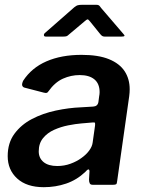

<svg xmlns="http://www.w3.org/2000/svg" viewBox="-20 -768 598 798"><path d="M334 -53Q299 -20 255 -5Q211 10 162 10Q91 10 51.5 -26Q12 -62 12 -119Q12 -174 40 -212Q68 -250 113 -273.5Q158 -297 212 -308.5Q266 -320 317 -322L367 -325Q386 -326 389 -344L392 -367Q393 -372 393.5 -376.5Q394 -381 394 -385Q394 -420 372.5 -438Q351 -456 311 -456Q275 -456 241.5 -441Q208 -426 181 -388Q178 -383 174 -382Q170 -381 162 -383L81 -404Q75 -406 72.5 -412Q70 -418 76 -432Q111 -486 173 -513Q235 -540 319 -540Q389 -540 433 -522Q477 -504 498 -472Q519 -440 519 -397Q519 -390 518.5 -383Q518 -376 517 -368L467 -16Q466 -5 463 -2.5Q460 0 450 0H365Q356 0 353 -6Q350 -12 350 -22L352 -56Q351 -73 334 -53ZM375 -246Q376 -255 374.5 -257.5Q373 -260 365 -259L318 -255Q294 -253 263.5 -247Q233 -241 205 -228.5Q177 -216 159 -194Q141 -172 141 -139Q141 -111 161 -94.5Q181 -78 218 -78Q247 -78 273 -87.5Q299 -97 318 -111Q338 -125 350.5 -142Q363 -159 365 -175ZM396 -627 354 -679Q347 -688 343.5 -687.5Q340 -687 330 -678L267 -625Q261 -619 256.5 -617.5Q252 -616 244 -616H170Q163 -616 162.5 -621.5Q162 -627 167 -631L289 -738Q296 -744 302.5 -746Q309 -748 320 -748H381Q390 -748 394 -743Q398 -738 401 -734L492 -628Q499 -621 497 -618.5Q495 -616 486 -616H414Q408 -616 404 -619Q400 -622 396 -627Z"/></svg>

Font: Libre Franklin Thin SemiBold
Style: Italic
Weight: 600
Italic angle: -8°
Version: Version 3.000